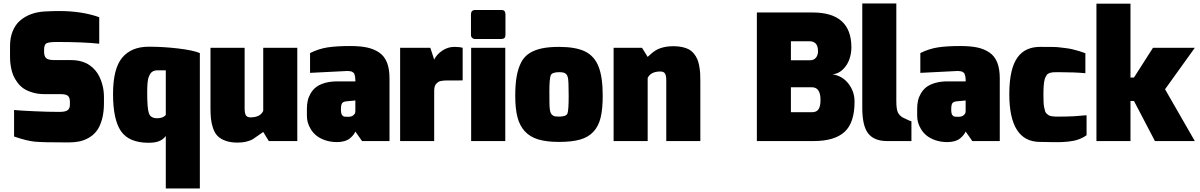

<svg xmlns="http://www.w3.org/2000/svg" viewBox="-20 -803 6832 1093"><path d="M369.1 7.8Q222.2 7.8 177.5 3.4Q132.8 -1 60.1 -25.9V-176.8Q95.2 -173.3 175.3 -169.7Q255.4 -166 318.8 -166Q351.1 -166 364.5 -175.3Q377.9 -184.6 377.9 -207V-223.1Q377.9 -246.6 367.4 -256.8Q356.9 -267.1 325.2 -267.1H234.9Q196.3 -267.1 164.6 -276.6Q132.8 -286.1 112.5 -300.5Q92.3 -314.9 77.4 -335.9Q62.5 -356.9 54.9 -375.7Q47.4 -394.5 43.2 -416.7Q39.1 -439 38.1 -452.1Q37.1 -465.3 37.1 -479V-540Q37.1 -587.9 52 -625Q66.9 -662.1 94 -685.5Q121.1 -709 156.5 -722.2Q191.9 -735.4 235.4 -737.8Q278.8 -740.2 317.4 -740.2Q445.8 -740.2 544.9 -705.1V-554.2Q454.1 -564 305.2 -564Q260.7 -564 245.8 -557.1Q231 -550.3 231 -520V-508.8Q231 -483.4 242.4 -472.2Q253.9 -460.9 291 -460.9H384.8Q416.5 -460.9 442.9 -453.4Q469.2 -445.8 488.3 -433.1Q507.3 -420.4 522.2 -402.8Q537.1 -385.3 546.1 -366.2Q555.2 -347.2 561.3 -325.9Q567.4 -304.7 569.6 -286.1Q571.8 -267.6 571.8 -249V-215.8Q571.8 -162.6 560.1 -121.6Q548.3 -80.6 529.3 -56.4Q510.3 -32.2 483.2 -17.3Q456.1 -2.4 428.7 2.7Q401.4 7.8 369.1 7.8Z M874.5 -129.9Q909.2 -129.9 923.8 -148.9V-402.8H876.5Q848.1 -402.8 835.4 -382.8Q829.1 -372.1 825.7 -362.3Q817.9 -341.3 817.9 -274.9Q817.9 -186.5 827.6 -158.2Q837.4 -129.9 874.5 -129.9ZM1117.7 270H923.8V-28.8Q907.7 -7.8 884.5 1Q861.3 9.8 826.7 9.8Q714.8 9.8 669.2 -55.7Q623.5 -121.1 623.5 -268.1Q623.5 -412.6 675.8 -474.9Q728 -537.1 826.7 -537.1Q909.7 -537.1 993.9 -527.1Q1078.1 -517.1 1117.7 -501Z M1332.5 8.8Q1292.5 8.8 1263.7 -1.7Q1234.9 -12.2 1218.5 -29.1Q1202.1 -45.9 1192.9 -73Q1183.6 -100.1 1180.9 -127Q1178.2 -153.8 1178.2 -190.9V-530.8H1372.6V-187Q1372.6 -157.2 1380.1 -146Q1387.7 -134.8 1405.3 -134.8Q1461.9 -134.8 1478.5 -171.9V-530.8H1672.4V0H1510.3L1478.5 -51.8Q1468.3 -45.4 1448.7 -31Q1429.2 -16.6 1418.2 -10Q1407.2 -3.4 1384.3 2.7Q1361.3 8.8 1332.5 8.8Z M1962.9 -138.2Q1981.4 -138.2 1991.2 -146.5Q2001 -154.8 2002 -162.6L2002.9 -170.9V-231L1951.2 -226.1Q1929.2 -224.1 1924.3 -209.5Q1922.4 -202.1 1921.6 -197.3Q1920.9 -192.4 1920.9 -181.2Q1920.9 -150.9 1929.7 -145.5Q1933.1 -142.6 1934.6 -141.1Q1936 -139.6 1941.4 -139.2Q1943.4 -138.7 1945.3 -138.4Q1947.3 -138.2 1962.9 -138.2ZM1898.4 5.9Q1859.4 5.9 1826.2 -6.3Q1796.9 -17.6 1778.8 -33Q1760.7 -48.3 1749 -67.9Q1727.1 -104 1727.1 -143.1V-184.1Q1727.1 -208.5 1731.7 -229.5Q1736.3 -250.5 1748.3 -271.2Q1760.3 -292 1779.3 -306.9Q1798.3 -321.8 1829.6 -330.8Q1860.8 -339.8 1900.9 -339.8H2002.9L2003.4 -345.2Q2003.4 -347.2 2002.9 -347.2Q2002.9 -358.4 2001.5 -366.7L1999 -376Q1997.6 -385.3 1990.7 -390.1Q1987.8 -392.1 1985.8 -393.3Q1983.9 -394.5 1981.7 -395.8Q1979.5 -397 1970.2 -397.9Q1963.4 -398.9 1957.5 -398.9Q1940.9 -398.9 1745.1 -388.2V-501Q1794.4 -525.4 1844.7 -533.2Q1895 -541 1973.1 -541Q2028.8 -541 2067.9 -533Q2106.9 -524.9 2137.2 -504.9Q2167.5 -484.9 2182.4 -448.5Q2197.3 -412.1 2197.3 -356.9V0H2041L2002.9 -54.2Q1999 -44.9 1991.7 -35.4Q1984.4 -25.9 1971.9 -15.4Q1959.5 -4.9 1938 1Q1919.9 5.9 1898.4 5.9Z M2451.7 0H2257.8V-530.8H2429.7L2451.7 -463.9Q2465.8 -493.2 2497.6 -514.6Q2529.3 -536.1 2566.4 -536.1Q2596.7 -536.1 2613.8 -530.8V-345.2Q2514.6 -345.2 2510.3 -344.7Q2486.3 -342.8 2478 -337.9Q2471.7 -334.5 2464.8 -327.6Q2451.7 -316.4 2451.7 -285.2Z M2856.4 0H2662.1V-530.8H2856.4ZM2835.4 -581.1H2685.1Q2674.3 -581.1 2668 -587.4Q2661.1 -593.3 2661.1 -604V-721.2Q2661.1 -746.1 2685.1 -746.1H2835.4Q2857.4 -746.1 2857.4 -721.2V-604Q2857.4 -581.5 2835.4 -581.1Z M3162.1 -139.2Q3202.6 -139.2 3210 -156Q3217.3 -172.9 3217.3 -257.8Q3217.3 -342.3 3212.9 -361.3Q3207.5 -384.3 3188.5 -389.6Q3179.2 -392.1 3162.1 -392.1Q3122.6 -392.1 3115 -373.8Q3107.4 -355.5 3107.4 -279.8Q3107.4 -228.5 3107.9 -212.4Q3108.9 -171.4 3115.7 -159.2Q3118.7 -152.3 3125.5 -147Q3132.3 -141.6 3140.4 -140.4Q3148.4 -139.2 3162.1 -139.2ZM3162.1 4.9Q3091.3 4.9 3044.2 -9.3Q2997.1 -23.4 2967.5 -55.7Q2938 -87.9 2925.5 -136.7Q2913.1 -185.5 2913.1 -257.8Q2913.1 -323.7 2921.6 -370.1Q2930.2 -416.5 2947.5 -449.2Q2964.8 -481.9 2995.1 -500.7Q3025.4 -519.5 3065.7 -527.8Q3106 -536.1 3162.1 -536.1Q3256.8 -536.1 3310.1 -510.3Q3363.3 -484.4 3387.2 -424.6Q3411.1 -364.7 3411.1 -257.8Q3411.1 -182.6 3399.2 -133.3Q3387.2 -84 3357.9 -52.7Q3328.6 -21.5 3281.7 -8.3Q3234.9 4.9 3162.1 4.9Z M3966.8 0H3772.9V-344.2Q3772.9 -374.5 3765.1 -385.3Q3757.3 -396 3739.7 -396Q3684.1 -396 3667 -358.9V0H3473.1V-530.8H3634.8L3667 -479L3687.5 -497.6Q3712.9 -519.5 3736.8 -527.8Q3771 -540 3813 -540Q3868.7 -540 3904.3 -520.5Q3933.1 -502.9 3949.7 -465.8Q3961.4 -439 3965.8 -386.2Q3966.8 -366.2 3966.8 -339.8Z M4591.8 -460Q4613.3 -460 4625 -474.6Q4636.7 -489.3 4636.7 -511.2Q4636.7 -541.5 4623.8 -554.7Q4610.8 -567.9 4591.8 -567.9H4482.4V-460ZM4601.6 -164.1Q4628.9 -164.1 4639.9 -181.4Q4650.9 -198.7 4650.9 -233.9Q4650.9 -306.2 4602.1 -306.2H4482.4V-164.1ZM4611.8 0H4288.6V-731.9H4606.4Q4826.7 -731.9 4826.7 -533.2Q4826.7 -499.5 4815.7 -466.8Q4804.7 -434.1 4779.1 -408.4Q4753.4 -382.8 4719.7 -379.9Q4775.4 -371.1 4810.1 -326.7Q4844.7 -282.2 4844.7 -224.1Q4844.7 -104 4787.6 -52Q4730.5 0 4611.8 0Z M5168.5 0H5030.3Q4956.5 0 4922.6 -43Q4888.7 -85.9 4888.7 -189V-783.2H5082.5V-229Q5082.5 -181.6 5091.3 -163.3Q5100.1 -145 5119.6 -133.8Q5162.1 -112.8 5168.5 -112.8Z M5437 -138.2Q5455.6 -138.2 5465.3 -146.5Q5475.1 -154.8 5476.1 -162.6L5477.1 -170.9V-231L5425.3 -226.1Q5403.3 -224.1 5398.4 -209.5Q5396.5 -202.1 5395.8 -197.3Q5395 -192.4 5395 -181.2Q5395 -150.9 5403.8 -145.5Q5407.2 -142.6 5408.7 -141.1Q5410.2 -139.6 5415.5 -139.2Q5417.5 -138.7 5419.4 -138.4Q5421.4 -138.2 5437 -138.2ZM5372.6 5.9Q5333.5 5.9 5300.3 -6.3Q5271 -17.6 5252.9 -33Q5234.9 -48.3 5223.1 -67.9Q5201.2 -104 5201.2 -143.1V-184.1Q5201.2 -208.5 5205.8 -229.5Q5210.4 -250.5 5222.4 -271.2Q5234.4 -292 5253.4 -306.9Q5272.5 -321.8 5303.7 -330.8Q5335 -339.8 5375 -339.8H5477.1L5477.5 -345.2Q5477.5 -347.2 5477.1 -347.2Q5477.1 -358.4 5475.6 -366.7L5473.1 -376Q5471.7 -385.3 5464.8 -390.1Q5461.9 -392.1 5460 -393.3Q5458 -394.5 5455.8 -395.8Q5453.6 -397 5444.3 -397.9Q5437.5 -398.9 5431.6 -398.9Q5415 -398.9 5219.2 -388.2V-501Q5268.6 -525.4 5318.8 -533.2Q5369.1 -541 5447.3 -541Q5502.9 -541 5542 -533Q5581.1 -524.9 5611.3 -504.9Q5641.6 -484.9 5656.5 -448.5Q5671.4 -412.1 5671.4 -356.9V0H5515.1L5477.1 -54.2Q5473.1 -44.9 5465.8 -35.4Q5458.5 -25.9 5446 -15.4Q5433.6 -4.9 5412.1 1Q5394 5.9 5372.6 5.9Z M6009.8 6.3H5994.6L5957.5 5.9Q5941.9 5.9 5933.1 5.4L5900.9 4.9Q5726.1 4.9 5725.6 -266.1Q5725.6 -341.8 5738.3 -395.5Q5761.2 -493.7 5830.1 -522.9Q5860.8 -536.1 5900.9 -536.1Q5957.5 -536.1 5977.5 -535.6Q5997.6 -535.2 6011 -533.4Q6024.4 -531.7 6045.4 -529.3Q6066.4 -526.9 6083 -522.9Q6126.5 -512.7 6158.7 -500V-386.2Q6097.2 -392.1 6006.8 -392.1Q5983.4 -392.1 5976.1 -391.6L5972.7 -391.1Q5962.9 -390.1 5959 -388.7L5957 -388.2Q5953.6 -386.7 5947.5 -383.8Q5941.4 -380.9 5939 -376.2Q5936.5 -371.6 5932.1 -364.5Q5927.7 -357.4 5926.3 -348.1Q5919.9 -322.8 5919.9 -264.2Q5919.9 -240.7 5920.7 -223.6Q5921.4 -206.5 5923.8 -193.8Q5926.3 -181.2 5928.7 -172.9L5929.2 -170.9Q5931.6 -162.1 5938.2 -156Q5944.8 -149.9 5950 -146.7Q5955.1 -143.6 5965.8 -141.6Q5976.6 -139.6 5985.1 -139.4Q5993.7 -139.2 6009.8 -139.2Q6050.8 -139.2 6089.8 -141.1L6098.1 -141.6Q6126.5 -143.1 6165.5 -147V-33.2Q6144.5 -18.1 6118.7 -9Q6092.8 0 6062.7 2.9Q6032.7 5.9 6009.8 6.3Z M6781.7 0H6554.7L6435.5 -228H6415.5V0H6221.7V-782.2H6415.5V-361.8H6435.5L6543.5 -530.8H6781.7L6612.3 -294.9Z"/></svg>

Font: Squarion Black
Style: Regular
Weight: 900
Designer: Natanael Gama
Version: Version 1.00;September 12, 2019;FontCreator 11.5.0.2425 64-b